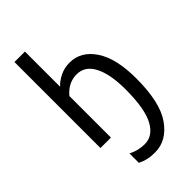

<svg xmlns="http://www.w3.org/2000/svg" viewBox="-286 -798 1127 1127"><g transform="rotate(-45 277.5 -234.5)"><path d="M518 -140Q518 -306 459 -394.5Q400 -483 306 -483Q263 -483 227 -465.5Q191 -448 167 -422V-714H80V0H167V-345Q217 -405 287 -405Q356 -405 392 -335Q428 -265 428 -140Q428 21 388.5 94.5Q349 168 280 168Q227 168 178 143V221Q200 232 225.5 238.5Q251 245 290 245Q386 245 452 152Q518 59 518 -140Z"/></g></svg>

Font: Noto Sans Display SemiCondensed
Style: Regular
Weight: 400
Width: 4
Designer: Monotype Design team
Foundry: Monotype Imaging Inc.
Version: 1.000